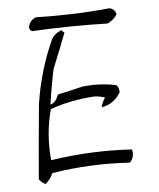

<svg xmlns="http://www.w3.org/2000/svg" viewBox="-49 -716 597 723"><g transform="rotate(-5 250.0 -354.5)"><path d="M168 -580.1Q181.6 -599.6 205.1 -607.4Q207 -601.6 214.8 -597.7Q189.5 -531.2 162.1 -464.8Q148.4 -400.4 138.7 -332Q158.2 -335.9 169.9 -367.2Q216.8 -377 263.7 -388.7Q332 -396.5 392.6 -382.8Q402.3 -373 402.3 -355.5Q377 -312.5 330.1 -304.7Q334 -324.2 345.7 -339.8Q326.2 -347.7 304.7 -347.7Q212.9 -341.8 138.7 -314.5Q113.3 -222.7 123 -123Q279.3 -146.5 429.7 -136.7Q437.5 -111.3 418 -87.9Q269.5 -97.7 123 -74.2Q113.3 -50.8 93.8 -35.2Q80.1 -43 70.3 -54.7Q82 -195.3 95.7 -337.9Q115.2 -466.8 168 -580.1ZM113.3 -664.1Q259.8 -660.2 390.6 -673.8Q412.1 -669.9 416 -648.4Q402.3 -627 378.9 -617.2Q238.3 -621.1 93.8 -613.3Q82 -619.1 84 -630.9Q89.8 -656.2 113.3 -664.1Z"/></g></svg>

Font: BoLeHuaiShuti
Style: Regular
Weight: 400
Designer: Aston.linsen@gmail.com
Foundry: BoLe
Version: Version 1.00 June 15, 2016, initial release